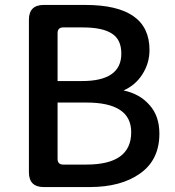

<svg xmlns="http://www.w3.org/2000/svg" viewBox="-20 -757 707 777"><path d="M157 0Q97 0 97 -60V-677Q97 -737 157 -737H325Q585 -737 585 -555Q585 -501 556 -456Q528 -412 480 -391Q546 -377 585 -332Q625 -288 625 -216Q625 -110 547 -55Q470 0 343 0ZM213 -429H312Q471 -429 471 -540Q471 -597 433 -621Q395 -646 315 -646H236Q213 -646 213 -623ZM213 -114Q213 -91 236 -91H330Q511 -91 511 -222Q511 -342 330 -342H213Z"/></svg>

Font: Swei Half Moon CJK SC
Style: Medium
Weight: 500
Version: Version 2.071